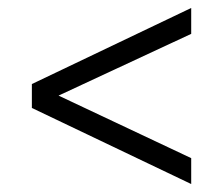

<svg xmlns="http://www.w3.org/2000/svg" viewBox="-20 -582 550 482"><path d="M460 -185V-120L60 -311V-371L460 -562V-497L127 -342Z"/></svg>

Font: Hind Mysuru Light
Style: Regular
Weight: 300
Designer: Manushi Parikh, Hitesh Malaviya
Foundry: Indian Type Foundry
Version: Version 0.703;PS 1.0;hotconv 1.0.86;makeotf.lib2.5.63406